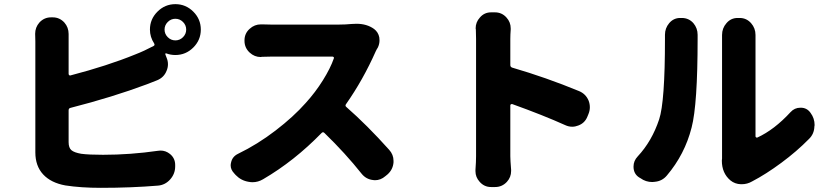

<svg xmlns="http://www.w3.org/2000/svg" viewBox="-20 -861 4040 936"><path d="M797.9 -679.7Q813.5 -664.1 835 -664.1Q856.4 -664.1 872.1 -679.7Q887.7 -695.3 887.7 -716.8Q887.7 -738.3 872.1 -753.9Q856.4 -769.5 835 -769.5Q813.5 -769.5 797.9 -753.9Q782.2 -738.3 782.2 -716.8Q782.2 -695.3 797.9 -679.7ZM314.5 -659.2V-501Q314.5 -497.1 317.4 -494.6Q320.3 -492.2 323.2 -493.2Q502.9 -540 639.6 -595.7Q682.6 -612.3 728.5 -636.7Q736.3 -640.6 731.4 -649.4Q710.9 -680.7 710.9 -716.8Q710.9 -767.6 747.6 -804.2Q784.2 -840.8 835 -840.8Q885.7 -840.8 922.4 -804.2Q959 -767.6 959 -716.8Q959 -666 922.4 -629.4Q885.7 -592.8 835 -592.8Q811.5 -592.8 791 -600.6Q788.1 -601.6 786.6 -600.1Q785.2 -598.6 786.1 -595.7L792 -580.1Q798.8 -564.5 798.8 -547.9Q798.8 -531.2 792 -515.6Q779.3 -483.4 746.1 -469.7Q714.8 -457 696.3 -450.2Q529.3 -387.7 323.2 -335Q314.5 -333 314.5 -323.2V-168Q314.5 -140.6 328.1 -128.9Q341.8 -117.2 376 -111.3Q412.1 -106.4 482.4 -106.4Q615.2 -106.4 751 -126Q756.8 -127 762.7 -127Q788.1 -127 808.6 -110.4Q834 -89.8 834 -56.6V-49.8Q834 -13.7 809.6 13.7Q785.2 41 750 43.9Q620.1 54.7 471.7 54.7Q374 54.7 298.8 43Q228.5 30.3 190.4 -10.7Q152.3 -51.8 152.3 -118.2V-659.2L151.4 -696.3Q151.4 -727.5 171.9 -751Q195.3 -776.4 228.5 -776.4H237.3Q270.5 -776.4 293.9 -751Q314.5 -727.5 314.5 -695.3Z M1693.4 -744.1Q1706.1 -745.1 1717.8 -745.1Q1768.6 -745.1 1803.7 -719.7Q1824.2 -704.1 1829.1 -678.7Q1830.1 -670.9 1830.1 -664.1Q1830.1 -646.5 1822.3 -629.9Q1815.4 -619.1 1811.5 -610.4Q1750 -471.7 1667 -353.5Q1661.1 -345.7 1668 -339.8Q1769.5 -251 1877 -130.9Q1898.4 -107.4 1898.4 -77.1Q1898.4 -73.2 1898.4 -69.3Q1895.5 -34.2 1869.1 -10.7L1858.4 -2Q1835.9 17.6 1807.6 17.6Q1802.7 17.6 1797.9 16.6Q1764.6 12.7 1743.2 -13.7Q1664.1 -113.3 1561.5 -212.9Q1554.7 -219.7 1547.9 -212.9Q1415 -76.2 1262.7 12.7Q1238.3 27.3 1210.9 27.3Q1202.1 27.3 1192.4 25.4Q1155.3 19.5 1128.9 -7.8L1121.1 -16.6Q1104.5 -34.2 1104.5 -54.7Q1104.5 -61.5 1106.4 -68.4Q1112.3 -97.7 1140.6 -111.3Q1235.4 -157.2 1323.2 -224.6Q1411.1 -292 1470.7 -359.4Q1517.6 -411.1 1554.2 -469.7Q1590.8 -528.3 1607.4 -576.2Q1609.4 -579.1 1606.9 -582Q1604.5 -585 1601.6 -585H1299.8Q1281.2 -585 1256.8 -584Q1253.9 -583 1251 -583Q1220.7 -583 1197.3 -604.5Q1171.9 -627.9 1171.9 -662.1V-664.1Q1171.9 -698.2 1197.3 -720.7Q1220.7 -742.2 1252 -742.2Q1254.9 -742.2 1256.8 -742.2Q1283.2 -741.2 1299.8 -741.2H1633.8Q1664.1 -741.2 1693.4 -744.1Z M2802.7 -417Q2835.9 -403.3 2849.6 -370.1Q2855.5 -354.5 2855.5 -337.9Q2855.5 -321.3 2848.6 -304.7L2843.8 -293Q2831.1 -260.7 2798.8 -249Q2784.2 -243.2 2769.5 -243.2Q2752 -243.2 2735.4 -251Q2627 -299.8 2477.5 -353.5Q2473.6 -354.5 2470.7 -352.5Q2467.8 -350.6 2467.8 -347.7V-99.6Q2467.8 -81.1 2471.7 -33.2Q2471.7 -30.3 2471.7 -27.3Q2471.7 2.9 2451.2 25.4Q2427.7 50.8 2393.6 50.8H2374Q2340.8 50.8 2318.4 25.4Q2297.9 2.9 2297.9 -26.4Q2297.9 -30.3 2297.9 -33.2Q2300.8 -72.3 2300.8 -99.6V-670.9Q2300.8 -692.4 2299.8 -716.8Q2298.8 -719.7 2298.8 -722.7Q2298.8 -752.9 2319.3 -775.4Q2340.8 -800.8 2374 -800.8H2392.6Q2426.8 -800.8 2449.2 -775.4Q2469.7 -752.9 2469.7 -722.7Q2469.7 -719.7 2469.7 -716.8Q2467.8 -692.4 2467.8 -670.9V-543.9Q2467.8 -534.2 2477.5 -531.2Q2641.6 -483.4 2802.7 -417Z M3231.4 -5.9Q3208 22.5 3170.9 25.4Q3165 26.4 3160.2 26.4Q3127.9 26.4 3102.5 7.8L3095.7 3.9Q3068.4 -13.7 3068.4 -48.8Q3068.4 -77.1 3088.9 -98.6Q3158.2 -172.9 3193.4 -279.3Q3221.7 -364.3 3221.7 -669.9V-691.4Q3221.7 -723.6 3242.2 -748Q3263.7 -773.4 3295.9 -773.4H3303.7Q3337.9 -773.4 3360.4 -748Q3380.9 -723.6 3380.9 -691.4V-671.9Q3380.9 -351.6 3351.6 -239.3Q3335 -173.8 3304.7 -115.2Q3274.4 -56.6 3231.4 -5.9ZM3646.5 23.4Q3623 37.1 3595.7 37.1Q3593.8 37.1 3591.8 37.1Q3562.5 36.1 3541 18.6Q3499 -16.6 3499 -78.1Q3499 -83 3500 -87.9Q3500 -96.7 3500 -106.4V-679.7V-690.4Q3500 -723.6 3521.5 -748Q3543 -773.4 3576.2 -773.4H3585.9Q3619.1 -773.4 3641.6 -748Q3663.1 -723.6 3663.1 -690.4V-678.7V-196.3Q3663.1 -193.4 3666 -191.4Q3668.9 -189.5 3671.9 -190.4Q3754.9 -228.5 3834 -314.5Q3853.5 -335.9 3881.8 -335.9Q3882.8 -335.9 3883.8 -335.9Q3914.1 -335.9 3931.6 -310.5Q3951.2 -284.2 3951.2 -251Q3951.2 -248 3950.2 -245.1Q3949.2 -208 3923.8 -183.6Q3864.3 -123 3789.1 -67.4Q3713.9 -11.7 3646.5 23.4Z"/></svg>

Font: Gen Jyuu GothicX Heavy
Style: Bold
Weight: 900
Designer: [Source Han Sans]
Ryoko NISHIZUKA  (kana & ideographs); Paul D. Hunt (Latin, Greek & Cyrillic); Wenlong ZHANG  (bopomofo
Version: Version 1.002.20150607